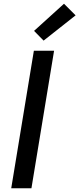

<svg xmlns="http://www.w3.org/2000/svg" viewBox="-20 -1006 424 1026"><path d="M40 0 161 -735H269L148 0ZM213 -789 162 -841 322 -986 384 -924Z"/></svg>

Font: Iosevka Aile Semibold
Style: Italic
Weight: 600
Italic angle: -9°
Designer: Belleve Invis
Foundry: Belleve Invis
Version: Version 31.1.0; ttfautohint (v1.8.4)